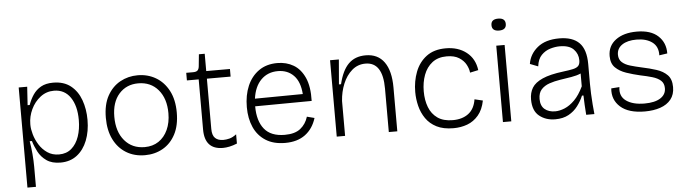

<svg xmlns="http://www.w3.org/2000/svg" viewBox="-50 -907 4593 1282"><g transform="rotate(-5 2246.5 -266.0)"><path d="M88 159V-512H145L137 -389H151Q164 -426 184.5 -456.5Q205 -487 237.5 -505.5Q270 -524 319 -524Q391 -524 437 -487.5Q483 -451 505 -390Q527 -329 527 -257Q527 -180 503 -119Q479 -58 433.5 -23Q388 12 323 12Q266 12 230 -13Q194 -38 174.5 -75.5Q155 -113 145 -148H130Q137 -108 141 -62Q145 -16 145 24V159ZM318 -43Q368 -43 401.5 -72Q435 -101 452 -150.5Q469 -200 469 -261Q469 -356 430 -413Q391 -470 320 -470Q269 -470 229 -439Q189 -408 166.5 -360Q144 -312 144 -262V-255Q144 -229 154 -193Q164 -157 185.5 -122.5Q207 -88 240 -65.5Q273 -43 318 -43Z M889 12Q818 12 764 -21Q710 -54 680 -114.5Q650 -175 650 -259Q650 -348 682.5 -406.5Q715 -465 768.5 -494.5Q822 -524 886 -524Q953 -524 1007 -492.5Q1061 -461 1093 -400.5Q1125 -340 1125 -253Q1125 -167 1094 -108Q1063 -49 1009.5 -18.5Q956 12 889 12ZM892 -42Q946 -42 985.5 -68.5Q1025 -95 1047 -143Q1069 -191 1069 -254Q1069 -352 1019 -411Q969 -470 885 -470Q806 -470 756.5 -414.5Q707 -359 707 -261Q707 -161 757.5 -101.5Q808 -42 892 -42Z M1412 9Q1290 9 1290 -125V-461H1211V-512H1257Q1278 -512 1287 -520.5Q1296 -529 1298 -548L1306 -628H1345V-512H1504V-461H1345V-124Q1345 -81 1364.5 -62.5Q1384 -44 1419 -44Q1438 -44 1460 -49.5Q1482 -55 1507 -74V-12Q1480 -1 1456 4Q1432 9 1412 9Z M1829 12Q1751 12 1698.5 -21.5Q1646 -55 1620 -113.5Q1594 -172 1594 -248Q1594 -328 1620.5 -390Q1647 -452 1698 -488Q1749 -524 1822 -524Q1883 -524 1930.5 -496Q1978 -468 2005 -408Q2032 -348 2029 -252L1650 -249V-248Q1650 -151 1694 -96.5Q1738 -42 1831 -42Q1899 -42 1936 -71.5Q1973 -101 1988 -150L2038 -137Q2016 -66 1963.5 -27Q1911 12 1829 12ZM1821 -470Q1753 -470 1708.5 -425.5Q1664 -381 1653 -300L1974 -303Q1968 -386 1927 -428Q1886 -470 1821 -470Z M2175 0V-512H2234L2220 -346H2234Q2256 -438 2299.5 -481Q2343 -524 2414 -524Q2496 -524 2538.5 -464.5Q2581 -405 2581 -294V0H2524V-291Q2524 -469 2408 -469Q2356 -469 2317.5 -435.5Q2279 -402 2257 -348.5Q2235 -295 2231 -234V0Z M2957 12Q2889 12 2844 -11Q2799 -34 2772.5 -72.5Q2746 -111 2734.5 -157.5Q2723 -204 2723 -251Q2723 -323 2747 -385.5Q2771 -448 2821.5 -486Q2872 -524 2951 -524Q3034 -524 3089.5 -480.5Q3145 -437 3155 -360L3099 -348Q3097 -373 3082 -401.5Q3067 -430 3035.5 -450Q3004 -470 2953 -470Q2894 -470 2855.5 -440Q2817 -410 2798.5 -360Q2780 -310 2780 -250Q2780 -191 2798 -144Q2816 -97 2855 -69.5Q2894 -42 2957 -42Q3021 -42 3062 -73Q3103 -104 3113 -168L3168 -155Q3156 -94 3124.5 -57Q3093 -20 3050 -4Q3007 12 2957 12Z M3289 0V-512H3345V0ZM3317 -611Q3269 -611 3269 -651Q3269 -691 3317 -691Q3365 -691 3365 -651Q3365 -611 3317 -611Z M3639 12Q3576 12 3532.5 -23Q3489 -58 3489 -134Q3489 -179 3509 -212Q3529 -245 3579.5 -267.5Q3630 -290 3719 -301Q3760 -306 3785 -311.5Q3810 -317 3821.5 -329Q3833 -341 3833 -367Q3833 -410 3803.5 -440.5Q3774 -471 3710 -471Q3680 -471 3646.5 -461Q3613 -451 3587.5 -425Q3562 -399 3556 -350L3502 -371Q3512 -436 3565.5 -480Q3619 -524 3712 -524Q3801 -524 3845.5 -479Q3890 -434 3890 -336V-204Q3890 -175 3891.5 -138.5Q3893 -102 3896 -65.5Q3899 -29 3902 0H3847Q3844 -36 3842.5 -67.5Q3841 -99 3840 -130H3830Q3815 -94 3790.5 -61.5Q3766 -29 3729 -8.5Q3692 12 3639 12ZM3643 -41Q3673 -41 3707 -55Q3741 -69 3774 -102Q3807 -135 3834 -192V-278Q3807 -266 3770 -260Q3733 -254 3694 -248Q3655 -242 3621.5 -230.5Q3588 -219 3567 -196Q3546 -173 3546 -132Q3546 -86 3573 -63.5Q3600 -41 3643 -41Z M4240 12Q4131 12 4076.5 -36.5Q4022 -85 4029 -161L4084 -165Q4075 -104 4119.5 -72.5Q4164 -41 4242 -41Q4311 -41 4348.5 -65Q4386 -89 4386 -131Q4386 -164 4365.5 -182.5Q4345 -201 4309.5 -211.5Q4274 -222 4229 -231Q4181 -242 4137 -257Q4093 -272 4065 -299.5Q4037 -327 4037 -377Q4037 -445 4090 -484.5Q4143 -524 4231 -524Q4325 -524 4374 -478.5Q4423 -433 4422 -361L4368 -353Q4370 -412 4330 -441.5Q4290 -471 4225 -471Q4164 -471 4128.5 -447Q4093 -423 4093 -381Q4093 -349 4113.5 -330.5Q4134 -312 4168 -302Q4202 -292 4243 -283Q4296 -272 4341 -257.5Q4386 -243 4413.5 -215Q4441 -187 4441 -134Q4441 -84 4415 -51.5Q4389 -19 4343.5 -3.5Q4298 12 4240 12Z"/></g></svg>

Font: Bricolage Grotesque 12pt ExtraLight
Style: Regular
Weight: 200
Designer: Mathieu Triay
Foundry: Atelier Triay
Version: Version 1.001; ttfautohint (v1.8.4.7-5d5b);gftools[0.9.33.de